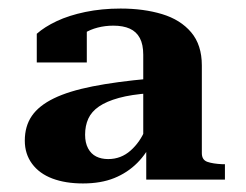

<svg xmlns="http://www.w3.org/2000/svg" viewBox="-20 -740 576 449"><path d="M330 -556V-522Q287 -519 258 -511Q229 -503 211.5 -491Q194 -479 186.5 -462.5Q179 -446 179 -425Q179 -406 186 -393Q193 -380 205 -374Q217 -368 233 -368Q263 -368 285.5 -388Q308 -408 320 -438L338 -414Q324 -382 301 -359Q278 -336 247 -323.5Q216 -311 174 -311Q133 -311 102.5 -322.5Q72 -334 55 -357Q38 -380 38 -411Q38 -445 54.5 -469Q71 -493 106 -510Q141 -527 196.5 -538Q252 -549 330 -556ZM322 -320V-398H315V-612Q315 -636 307 -651Q299 -666 283.5 -673Q268 -680 245 -680Q226 -680 208.5 -675.5Q191 -671 177.5 -662.5Q164 -654 157 -643Q149 -654 151 -662.5Q153 -671 162 -676Q171 -681 183 -682V-594H66V-661Q84 -677 112.5 -690.5Q141 -704 179.5 -712Q218 -720 262 -720Q316 -720 359 -707Q402 -694 427 -664.5Q452 -635 452 -587V-382Q452 -366 465 -361.5Q478 -357 500 -356H506V-320Z"/></svg>

Font: Roboto Serif 120pt Expanded SemiBold
Style: Regular
Weight: 600
Width: 7
Designer: Greg Gazdowicz
Foundry: Commercial Type
Version: Version 1.008